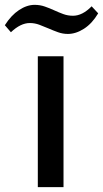

<svg xmlns="http://www.w3.org/2000/svg" viewBox="-87 -772 425 792"><path d="M-67 -668Q-41 -709 -8.5 -730.5Q24 -752 56 -752Q78 -752 98 -745Q118 -738 136.5 -729.5Q155 -721 174 -714Q193 -707 214 -707Q253 -707 291 -746L318 -717Q293 -675 259.5 -653.5Q226 -632 193 -632Q172 -632 152.5 -639Q133 -646 113.5 -654.5Q94 -663 75 -670Q56 -677 36 -677Q-2 -677 -42 -639ZM69 -540H175V0H69Z"/></svg>

Font: Encode Sans Narrow
Style: Medium
Weight: 500
Designer: Pablo Impallari, Andres Torresi
Foundry: Pablo Impallari, Andres Torresi
Version: Version 1.000; ttfautohint (v1.00) -l 8 -r 50 -G 200 -x 14 -